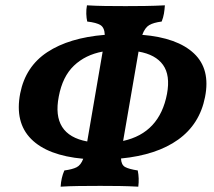

<svg xmlns="http://www.w3.org/2000/svg" viewBox="-20 -699 803 722"><path d="M208 3Q210 -31 222 -58Q252 -62 268 -70Q284 -78 293 -102Q159 -114 97 -176.5Q35 -239 56 -348Q76 -449 158 -503Q240 -557 374 -568Q373 -595 358 -604.5Q343 -614 308 -618Q305 -631 304.5 -647Q304 -663 307 -679Q339 -677 375 -676.5Q411 -676 452 -676Q487 -676 524.5 -676.5Q562 -677 600 -679Q599 -663 596.5 -648Q594 -633 588 -618Q557 -614 541 -604.5Q525 -595 515 -568Q647 -557 709.5 -498Q772 -439 751 -334Q731 -232 650 -174Q569 -116 435 -103Q436 -79 450.5 -71Q465 -63 498 -58Q504 -28 500 3Q464 1 430.5 0.5Q397 0 357 0Q315 0 276.5 0.5Q238 1 208 3ZM201 -336Q173 -192 308 -167L366 -505Q301 -493 258 -452Q215 -411 201 -336ZM608 -346Q621 -416 593 -455Q565 -494 501 -505L443 -169Q580 -199 608 -346Z"/></svg>

Font: Vollkorn
Style: Bold Italic
Weight: 700
Italic angle: -11°
Designer: Friedrich Althausen
Foundry: Friedrich Althausen
Version: Version 5.000; ttfautohint (v1.8.3)